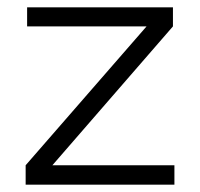

<svg xmlns="http://www.w3.org/2000/svg" viewBox="-20 -504 546 524"><path d="M456 -53H123L452 -432V-484H54V-432H380L50 -53V0H456Z"/></svg>

Font: SnT
Style: Regular
Weight: 300
Designer: Natanael Gama
Version: Version 1.001;PS 001.001;hotconv 1.0.70;makeotf.lib2.5.58329